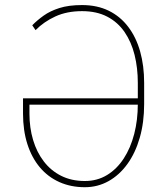

<svg xmlns="http://www.w3.org/2000/svg" viewBox="-20 -741 659 770"><path d="M309.1 -720.7Q369.6 -720.7 416 -698Q462.4 -675.3 494.1 -633.5Q525.9 -591.8 542 -534.7Q558.1 -477.5 558.1 -408.7V-323.7Q558.1 -250 540.5 -188.7Q522.9 -127.4 490.7 -83Q458.5 -38.6 415 -14.4Q371.6 9.8 320.3 9.8Q264.2 9.8 218.3 -10.7Q172.4 -31.2 139.9 -69.8Q107.4 -108.4 89.8 -163.1Q72.3 -217.8 72.3 -286.1V-346.7H541.5V-321.3H98.1V-285.2Q98.1 -228.5 112.8 -179.4Q127.4 -130.4 155.8 -93.5Q184.1 -56.6 225.3 -35.9Q266.6 -15.1 320.3 -15.1Q370.1 -15.1 409.4 -39.1Q448.7 -63 476.3 -105.5Q503.9 -147.9 518.3 -203.9Q532.7 -259.8 532.7 -323.7V-408.7Q532.7 -468.3 519.8 -520.5Q506.8 -572.8 479.7 -612.3Q452.6 -651.9 410.2 -674.1Q367.7 -696.3 309.1 -696.3Q248 -696.3 201.9 -675Q155.8 -653.8 122.6 -620.1L109.4 -639.6Q128.9 -659.7 154.8 -678.2Q180.7 -696.8 218 -708.7Q255.4 -720.7 309.1 -720.7Z"/></svg>

Font: Roboto Condensed Thin
Style: Regular
Weight: 250
Width: 3
Designer: Christian Robertson
Foundry: Google
Version: Version 3.009; 2024